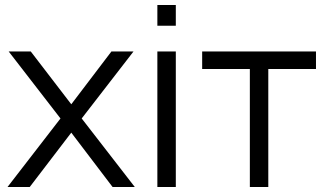

<svg xmlns="http://www.w3.org/2000/svg" viewBox="-20 -745 1304 765"><path d="M10 0 221 -273 14.5 -540H102.5L264 -329.5L424 -540H512L305.5 -273L517 0H428.5L264 -216.5L98.5 0Z M607 -642.5V-725H680.5V-642.5ZM607 0V-540H680.5V0Z M975.5 0V-470H785.5V-540H1239V-470H1049V0Z"/></svg>

Font: Vela Sans
Style: Regular
Weight: 400
Designer: Principal design: Mikhail Sharanda - project Manrope.
Design modification: Ravid Balaliev
Foundry: Mikhail Sharanda
Version: Version 1.001